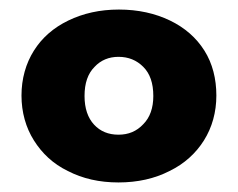

<svg xmlns="http://www.w3.org/2000/svg" viewBox="-20 -729 498 402"><path d="M25 -529C25 -529 25 -529 25 -529C25 -494 34 -462 51 -435C68 -408 91 -386 122 -371C153 -355 188 -347 228 -347C228 -347 228 -347 228 -347C268 -347 304 -355 335 -371C366 -386 390 -408 407 -435C424 -462 433 -494 433 -529C433 -529 433 -529 433 -529C433 -564 425 -596 408 -623C391 -650 367 -671 336 -686C305 -701 269 -709 229 -709C229 -709 229 -709 229 -709C189 -709 154 -701 123 -686C92 -671 68 -650 51 -623C34 -596 25 -564 25 -529ZM301 -528C301 -528 301 -528 301 -528C301 -503 294 -483 280 -469C266 -454 249 -447 228 -447C228 -447 228 -447 228 -447C207 -447 190 -454 177 -468C164 -482 157 -502 157 -528C157 -528 157 -528 157 -528C157 -555 164 -575 178 -589C191 -603 208 -610 228 -610C228 -610 228 -610 228 -610C249 -610 266 -603 280 -589C294 -575 301 -555 301 -528Z"/></svg>

Font: Girnar Poppins
Style: Bold
Weight: 500
Designer: Ninad Kale (Devanagari), Jonny Pinhorn (Latin)
Foundry: Indian Type Foundry
Version: ""